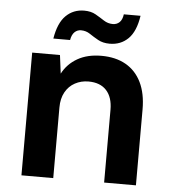

<svg xmlns="http://www.w3.org/2000/svg" viewBox="-52 -764 727 812"><g transform="rotate(5 312.0 -358.5)"><path d="M69 0V-521H187L197 -443Q219 -485 261 -509Q303 -533 362 -533Q423 -533 466 -508.5Q509 -484 532 -437Q555 -390 555 -322V0H420V-309Q420 -362 393.5 -391Q367 -420 317 -420Q286 -420 260 -406Q234 -392 219 -365Q204 -338 204 -300V0ZM392 -587Q363 -587 342.5 -598.5Q322 -610 305 -621.5Q288 -633 267 -633Q251 -633 239.5 -622Q228 -611 224 -588H153Q164 -655 195.5 -686Q227 -717 273 -717Q302 -717 322 -705.5Q342 -694 359.5 -682.5Q377 -671 398 -671Q415 -671 426.5 -682Q438 -693 441 -716H512Q502 -649 470.5 -618Q439 -587 392 -587Z"/></g></svg>

Font: DM Sans 10pt
Style: Bold
Weight: 700
Version: Version 4.004;gftools[0.9.30]